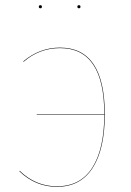

<svg xmlns="http://www.w3.org/2000/svg" viewBox="-20 -711 505 742"><path d="M385 -269Q385 -135 338 -62Q291 11 200 11Q117 11 55 -49L56 -51Q118 9 200 9Q291 9 337 -63.5Q383 -136 383 -268H122V-270H383Q383 -525 212 -525Q132 -525 71 -472L70 -474Q133 -527 212 -527Q385 -527 385 -269ZM142 -685Q142 -679 136 -679Q130 -679 130 -685Q130 -691 136 -691Q142 -691 142 -685ZM291 -685Q291 -679 285 -679Q279 -679 279 -685Q279 -691 285 -691Q291 -691 291 -685Z"/></svg>

Font: FiraGO Two
Style: Regular
Weight: 100
Designer: bBox Type
Foundry: bBox Type GmbH
Version: Version 1.001